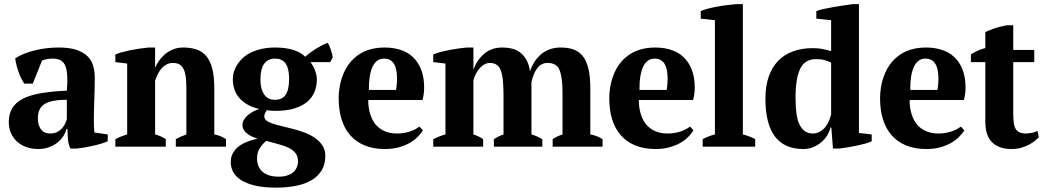

<svg xmlns="http://www.w3.org/2000/svg" viewBox="-20 -692 4928 906"><path d="M422.9 -132.3Q422.9 -112.3 423.3 -97.7Q423.8 -83 425.3 -66.9L488.3 -57.6V-25.4Q476.6 -20 458.3 -14.4Q439.9 -8.8 419.4 -4.2Q398.9 0.5 378.7 3.9Q358.4 7.3 343.3 8.8H312Q307.1 -2 304.4 -12.2Q301.8 -22.5 300.8 -32.7Q299.8 -43.5 299.3 -56.2Q298.8 -68.8 298.3 -84H293.9Q289.6 -66.4 278.6 -49.3Q267.6 -32.2 250.5 -18.8Q233.4 -5.4 210.4 2.9Q187.5 11.2 159.7 11.2Q129.9 11.2 104.7 2.2Q79.6 -6.8 61 -23.4Q42.5 -40 32 -63.5Q21.5 -86.9 21.5 -116.2Q21.5 -156.7 39.1 -183.8Q56.6 -210.9 91.3 -227.8Q126 -244.6 177 -252.9Q228 -261.2 295.4 -264.2Q302.7 -342.8 289.1 -378.9Q275.9 -415.5 229.5 -415.5Q201.2 -415.5 178.2 -406.2L134.8 -297.4H94.7Q87.4 -308.1 80.3 -322.3Q73.2 -336.4 67.6 -352.1Q62 -367.7 57.9 -384.3Q53.7 -400.9 51.8 -416.5Q85.4 -439.5 141.1 -453.6Q196.8 -467.8 257.3 -467.8Q309.1 -467.8 342 -456.3Q375 -444.8 394 -425.3Q413.1 -405.8 420.2 -379.2Q427.2 -352.5 427.2 -322.8Q427.2 -294.9 426.5 -270.5Q425.8 -246.1 425 -223.1Q424.3 -200.2 423.6 -178Q422.9 -155.8 422.9 -132.3ZM217.3 -62Q236.3 -62 250 -69.1Q263.7 -76.2 272.9 -86.7Q282.2 -97.2 287.6 -108.9Q293 -120.6 295.4 -129.9V-221.2Q222.7 -221.2 190.7 -201.2Q158.7 -181.2 158.7 -135.3Q158.7 -100.1 173.8 -81.1Q189 -62 217.3 -62Z M1046.4 0H809.6V-35.6Q821.3 -42 832.5 -47.1Q843.8 -52.2 859.4 -57.6V-276.9Q859.4 -305.7 856.7 -327.6Q854 -349.6 846.9 -364.7Q839.8 -379.9 827.6 -387.5Q815.4 -395 796.4 -395Q779.8 -395 766.6 -388.2Q753.4 -381.3 743.2 -370.1Q732.9 -358.9 725.1 -343.5Q717.3 -328.1 711.9 -311.5V-57.6Q726.6 -53.7 737.8 -48.8Q749 -43.9 762.2 -35.6V0H524.4V-35.6Q536.1 -41.5 548.8 -46.9Q561.5 -52.2 580.1 -57.6V-392.1L524.4 -398.9V-435.1Q536.6 -440.4 555.2 -445.6Q573.7 -450.7 595.2 -455.1Q616.7 -459.5 638.9 -462.6Q661.1 -465.8 681.2 -467.8H711.9V-373.5H712.4Q720.7 -392.1 730.2 -405Q739.7 -418 752 -430.2Q767.1 -445.3 791 -456.5Q814.9 -467.8 842.8 -467.8Q878.4 -467.8 906 -459Q933.6 -450.2 952.6 -428.2Q971.7 -406.2 981.4 -369.1Q991.2 -332 991.2 -275.4V-57.6Q1009.3 -54.2 1021.7 -48.8Q1034.2 -43.5 1046.4 -35.6Z M1276.4 -467.8Q1305.7 -467.8 1328.4 -464.4Q1351.1 -460.9 1368.2 -455.1Q1385.3 -449.2 1397.9 -441.4Q1410.6 -433.6 1420.4 -424.3Q1429.7 -433.1 1442.9 -442.9Q1456.1 -452.6 1470.5 -461.7Q1484.9 -470.7 1499.5 -478.3Q1514.2 -485.8 1526.4 -489.7Q1530.3 -484.4 1534.2 -475.6Q1538.1 -466.8 1541.3 -456.8Q1544.4 -446.8 1546.9 -437.3Q1549.3 -427.7 1550.3 -421.4L1538.1 -398.9H1445.3Q1449.7 -392.6 1455.1 -383.8Q1460.4 -375 1464.8 -364.3Q1469.2 -353.5 1472.2 -341.6Q1475.1 -329.6 1475.1 -316.9Q1475.1 -286.6 1464.6 -259.8Q1454.1 -232.9 1431.2 -212.9Q1408.2 -192.9 1371.1 -180.9Q1334 -168.9 1281.2 -168.9Q1266.6 -168.9 1255.9 -169.9Q1245.1 -170.9 1238.8 -171.9Q1235.8 -167 1231.4 -158.9Q1227.1 -150.9 1227.1 -143.6Q1227.1 -131.8 1236.3 -124Q1245.6 -116.2 1262.7 -110.1Q1279.8 -104 1303.5 -98.4Q1327.1 -92.8 1355.5 -85.4Q1383.8 -78.6 1412.4 -68.4Q1440.9 -58.1 1463.6 -43Q1486.3 -27.8 1500.7 -6.6Q1515.1 14.6 1515.1 43Q1515.1 83 1498 111.6Q1481 140.1 1450.2 158.2Q1419.4 176.3 1377 184.8Q1334.5 193.4 1283.2 193.4Q1222.7 193.4 1181.6 183.3Q1140.6 173.3 1115.5 156.5Q1090.3 139.6 1079.6 118.2Q1068.8 96.7 1068.8 73.7Q1068.8 48.8 1079.1 30.3Q1089.4 11.7 1106.7 -1.5Q1124 -14.6 1147 -23.4Q1169.9 -32.2 1195.8 -38.1Q1182.6 -41.5 1169.7 -47.4Q1156.7 -53.2 1146.7 -61Q1136.7 -68.8 1130.4 -79.3Q1124 -89.8 1124 -103Q1124 -114.7 1130.6 -126.2Q1137.2 -137.7 1148.2 -147.5Q1159.2 -157.2 1173.6 -165Q1188 -172.9 1203.6 -177.7Q1145.5 -190.9 1112.1 -226.6Q1078.6 -262.2 1078.6 -319.8Q1078.6 -336.9 1083.5 -352.5Q1088.4 -368.2 1096.4 -381.8Q1104.5 -395.5 1114.7 -407Q1125 -418.5 1135.7 -426.8Q1148.9 -437 1165.5 -444.8Q1182.1 -452.6 1200.4 -457.8Q1218.8 -462.9 1238 -465.3Q1257.3 -467.8 1276.4 -467.8ZM1386.2 69.8Q1386.2 44.9 1374 30Q1361.8 15.1 1341.3 5.1Q1320.8 -4.9 1293.7 -11.7Q1266.6 -18.6 1236.8 -27.3Q1217.3 -11.7 1205.1 8.3Q1192.9 28.3 1192.9 54.7Q1192.9 96.2 1219.2 118.9Q1245.6 141.6 1295.4 141.6Q1318.8 141.6 1335.4 136Q1352.1 130.4 1361.3 123Q1374 112.8 1380.1 98.4Q1386.2 84 1386.2 69.8ZM1209 -317.9Q1209 -293.9 1213.1 -277.1Q1217.3 -260.3 1225.6 -247.6Q1233.4 -235.4 1245.6 -228.3Q1257.8 -221.2 1277.3 -221.2Q1294.9 -221.2 1306.9 -226.8Q1318.8 -232.4 1326.2 -242.2Q1344.2 -267.1 1344.2 -317.9Q1344.2 -378.4 1320.8 -400.4Q1313 -407.2 1303.2 -411.4Q1293.5 -415.5 1276.4 -415.5Q1260.3 -415.5 1247.1 -408.7Q1233.9 -401.9 1225.6 -389.6Q1217.3 -377.4 1213.1 -360.1Q1209 -342.8 1209 -317.9Z M1975.6 -76.7Q1965.8 -61 1950.2 -45.4Q1934.6 -29.8 1912.6 -17.3Q1890.6 -4.9 1861.6 3.2Q1832.5 11.2 1796.4 11.2Q1741.2 11.2 1700.4 -5.9Q1659.7 -22.9 1632.3 -54.2Q1605 -85.4 1591.6 -129.6Q1578.1 -173.8 1578.1 -228Q1578.1 -279.3 1593.5 -325.4Q1608.9 -371.6 1636.7 -402.8Q1694.3 -467.8 1794.9 -467.8Q1841.3 -467.8 1878.7 -453.6Q1916 -439.5 1940.9 -409.2Q1960.4 -385.7 1970.9 -353.3Q1981.4 -320.8 1981.4 -278.3Q1981.4 -248 1973.6 -220.2H1717.8Q1717.3 -202.6 1719.7 -186Q1722.2 -169.4 1726.6 -154.8Q1731 -140.1 1737.1 -128.2Q1743.2 -116.2 1750 -107.4Q1786.6 -62 1854 -62Q1883.3 -62 1910.4 -70.3Q1937.5 -78.6 1959.5 -94.7ZM1792 -415.5Q1773.4 -415.5 1759.8 -405.3Q1746.1 -395 1737.3 -375.7Q1728.5 -356.4 1724.4 -329.1Q1720.2 -301.8 1720.7 -267.6H1849.1Q1854 -298.3 1853.5 -325.2Q1853 -344.7 1849.9 -361.3Q1846.7 -377.9 1839.6 -389.9Q1832.5 -401.9 1820.8 -408.7Q1809.1 -415.5 1792 -415.5Z M2539.1 0H2310.5V-35.6Q2319.8 -41 2331.1 -47.1Q2342.3 -53.2 2356 -57.6V-239.7Q2356 -281.2 2353.3 -310.5Q2350.6 -339.8 2343.5 -358.6Q2336.4 -377.4 2323.7 -386.2Q2311 -395 2291.5 -395Q2279.3 -395 2267.6 -389.2Q2255.9 -383.3 2245.6 -372.3Q2235.4 -361.3 2227.1 -346.2Q2218.8 -331.1 2213.9 -313V-57.6Q2225.6 -54.2 2237.1 -48.6Q2248.5 -43 2259.8 -35.6V0H2024.4V-35.6Q2037.6 -42 2051.5 -47.6Q2065.4 -53.2 2082 -57.6V-392.1L2024.4 -398.9V-435.1Q2042 -442.4 2063 -447.8Q2084 -453.1 2105.2 -457Q2126.5 -460.9 2146.7 -463.6Q2167 -466.3 2183.1 -467.8H2213.9V-364.7H2214.8Q2229.5 -407.7 2263.7 -437.5Q2298.3 -467.8 2350.6 -467.8Q2372.6 -467.8 2393.6 -463.1Q2414.6 -458.5 2432.1 -446Q2449.7 -433.6 2462.6 -411.9Q2475.6 -390.1 2481 -355.5Q2489.3 -380.4 2502.7 -401.1Q2516.1 -421.9 2534.2 -436.8Q2552.2 -451.7 2575.2 -459.7Q2598.1 -467.8 2625.5 -467.8Q2659.2 -467.8 2685.3 -459Q2711.4 -450.2 2729.2 -428.2Q2747.1 -406.2 2756.3 -368.9Q2765.6 -331.5 2765.6 -273.9V-57.6Q2795.9 -52.7 2823.2 -35.6V0H2587.9V-35.6Q2608.9 -49.3 2634.3 -57.6V-255.9Q2634.3 -327.1 2620.6 -360.8Q2607.4 -395 2563.5 -395Q2533.7 -395 2515.1 -370.1Q2496.6 -345.2 2487.8 -304.2V-57.6Q2502.9 -53.2 2515.4 -47.6Q2527.8 -42 2539.1 -35.6Z M3252.4 -76.7Q3242.7 -61 3227.1 -45.4Q3211.4 -29.8 3189.5 -17.3Q3167.5 -4.9 3138.4 3.2Q3109.4 11.2 3073.2 11.2Q3018.1 11.2 2977.3 -5.9Q2936.5 -22.9 2909.2 -54.2Q2881.8 -85.4 2868.4 -129.6Q2855 -173.8 2855 -228Q2855 -279.3 2870.4 -325.4Q2885.7 -371.6 2913.6 -402.8Q2971.2 -467.8 3071.8 -467.8Q3118.2 -467.8 3155.5 -453.6Q3192.9 -439.5 3217.8 -409.2Q3237.3 -385.7 3247.8 -353.3Q3258.3 -320.8 3258.3 -278.3Q3258.3 -248 3250.5 -220.2H2994.6Q2994.1 -202.6 2996.6 -186Q2999 -169.4 3003.4 -154.8Q3007.8 -140.1 3013.9 -128.2Q3020 -116.2 3026.9 -107.4Q3063.5 -62 3130.9 -62Q3160.2 -62 3187.3 -70.3Q3214.4 -78.6 3236.3 -94.7ZM3068.8 -415.5Q3050.3 -415.5 3036.6 -405.3Q3022.9 -395 3014.2 -375.7Q3005.4 -356.4 3001.2 -329.1Q2997.1 -301.8 2997.6 -267.6H3126Q3130.9 -298.3 3130.4 -325.2Q3129.9 -344.7 3126.7 -361.3Q3123.5 -377.9 3116.5 -389.9Q3109.4 -401.9 3097.7 -408.7Q3085.9 -415.5 3068.8 -415.5Z M3543.5 0H3295.9V-35.6Q3323.7 -50.3 3353.5 -57.6V-596.7L3286.6 -604V-639.6Q3298.8 -645.5 3319.3 -650.9Q3339.8 -656.2 3363.5 -660.6Q3387.2 -665 3411.1 -668Q3435.1 -670.9 3454.1 -672.4H3485.4V-57.6Q3515.6 -50.3 3543.5 -35.6Z M3898.9 -90.3Q3894 -70.3 3882.6 -52Q3871.1 -33.7 3854.2 -19.8Q3837.4 -5.9 3816.2 2.7Q3794.9 11.2 3771.5 11.2Q3680.7 11.2 3636.2 -48.6Q3591.8 -108.4 3591.8 -226.1Q3591.8 -286.1 3607.7 -331.1Q3623.5 -376 3652.6 -405.5Q3681.6 -435.1 3722.7 -450Q3763.7 -464.8 3814.5 -464.8Q3841.3 -464.8 3860.8 -460.9Q3880.4 -457 3901.9 -450.7V-596.7L3832 -604V-639.6Q3845.2 -645 3867.4 -649.9Q3889.6 -654.8 3914.3 -658.9Q3939 -663.1 3962.6 -666.5Q3986.3 -669.9 4002 -672.4H4033.2V-64.5L4093.3 -57.6V-25.4Q4080.6 -19 4060.5 -13.7Q4040.5 -8.3 4018.6 -3.9Q3996.6 0.5 3976.1 3.9Q3955.6 7.3 3941.9 8.8H3910.6L3902.8 -90.3ZM3815.4 -62Q3843.3 -62 3865.7 -83Q3888.2 -104 3901.9 -150.9V-396.5Q3890.1 -402.8 3872.3 -408Q3854.5 -413.1 3831.1 -413.1Q3777.8 -413.1 3755.9 -367.4Q3733.9 -321.8 3733.9 -230.5Q3733.9 -211.9 3734.9 -193.6Q3735.8 -175.3 3738 -158.9Q3740.2 -142.6 3743.7 -128.9Q3747.1 -115.2 3751.5 -106.4Q3762.2 -84.5 3777.8 -73.2Q3793.5 -62 3815.4 -62Z M4530.3 -76.7Q4520.5 -61 4504.9 -45.4Q4489.3 -29.8 4467.3 -17.3Q4445.3 -4.9 4416.3 3.2Q4387.2 11.2 4351.1 11.2Q4295.9 11.2 4255.1 -5.9Q4214.4 -22.9 4187 -54.2Q4159.7 -85.4 4146.2 -129.6Q4132.8 -173.8 4132.8 -228Q4132.8 -279.3 4148.2 -325.4Q4163.6 -371.6 4191.4 -402.8Q4249 -467.8 4349.6 -467.8Q4396 -467.8 4433.3 -453.6Q4470.7 -439.5 4495.6 -409.2Q4515.1 -385.7 4525.6 -353.3Q4536.1 -320.8 4536.1 -278.3Q4536.1 -248 4528.3 -220.2H4272.5Q4272 -202.6 4274.4 -186Q4276.9 -169.4 4281.2 -154.8Q4285.6 -140.1 4291.7 -128.2Q4297.9 -116.2 4304.7 -107.4Q4341.3 -62 4408.7 -62Q4438 -62 4465.1 -70.3Q4492.2 -78.6 4514.2 -94.7ZM4346.7 -415.5Q4328.1 -415.5 4314.5 -405.3Q4300.8 -395 4292 -375.7Q4283.2 -356.4 4279.1 -329.1Q4274.9 -301.8 4275.4 -267.6H4403.8Q4408.7 -298.3 4408.2 -325.2Q4407.7 -344.7 4404.5 -361.3Q4401.4 -377.9 4394.3 -389.9Q4387.2 -401.9 4375.5 -408.7Q4363.8 -415.5 4346.7 -415.5Z M4561.5 -435.1Q4591.8 -455.6 4629.4 -465.3V-539.6Q4637.2 -545.4 4666 -555.7Q4680.2 -561 4696.3 -565.2Q4712.4 -569.3 4730.5 -572.8H4761.2V-456.5H4860.4V-398.9H4761.2V-162.6Q4761.2 -134.3 4763.4 -114.7Q4765.6 -95.2 4772.5 -84Q4779.3 -72.8 4791.7 -67.4Q4804.2 -62 4817.9 -62Q4830.1 -62 4846.2 -64.7Q4862.3 -67.4 4876 -74.2L4881.8 -43.9Q4874.5 -36.6 4862.8 -27.1Q4851.1 -17.6 4835 -9Q4818.8 -0.5 4798.3 5.4Q4777.8 11.2 4752.4 11.2Q4694.3 11.2 4661.9 -20Q4629.4 -51.3 4629.4 -120.1V-398.9H4561.5Z"/></svg>

Font: PT Astra Serif
Style: Bold
Weight: 700
Designer: A.Korolkova, I. Chaeva
Foundry: ParaType Ltd
Version: Version 1.002